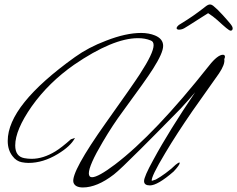

<svg xmlns="http://www.w3.org/2000/svg" viewBox="-20 -806 1044 845"><path d="M967 -546C969 -550 970 -553 970 -556C970 -562 967 -565 961 -565C946 -565 925 -549 900 -517C741 -316 603 -171 486 -82C437 -45 403 -26 385 -26C376 -26 371 -32 371 -43C371 -66 391 -112 432 -181C462 -232 491 -276 520 -315C589 -409 634 -472 654 -504C683 -550 698 -583 698 -604C698 -625 686 -640 662 -650C645 -657 624 -661 601 -661C557 -661 506 -650 447 -627C394 -607 349 -583 310 -555C113 -414 14 -291 14 -186C14 -159 21 -137 35 -119C46 -104 60 -95 76 -92C86 -90 96 -89 106 -89C148 -89 191 -102 234 -128C272 -151 297 -174 310 -199L292 -193C265 -169 242 -151 224 -140C188 -118 153 -107 119 -107C108 -107 98 -108 87 -110C60 -115 47 -134 47 -166C47 -211 71 -268 119 -337C170 -409 233 -470 306 -521C420 -599 514 -638 587 -638C608 -638 626 -635 643 -628C652 -625 656 -618 656 -607C656 -584 636 -542 595 -479C575 -448 526 -378 447 -267C344 -122 296 -34 303 -4C307 11 321 19 345 19C386 19 432 0 481 -38C498 -51 538 -89 599 -150C632 -183 691 -242 776 -329C808 -364 829 -388 839 -400C764 -289 702 -190 654 -101C627 -52 614 -22 614 -9C614 4 623 10 640 10C662 10 697 -10 744 -51C762 -70 771 -83 771 -89C771 -90 770 -90 769 -91C767 -91 762 -88 753 -81C742 -70 727 -57 709 -44C694 -33 679 -23 666 -16L648 -10C645 -21 665 -62 707 -132C742 -191 782 -252 826 -316L944 -483C962 -510 970 -531 967 -546ZM779 -677C785 -678 794 -683 811 -694C854 -722 881 -738 896 -748C909 -740 925 -728 936 -718C970 -687 988 -671 995 -671C1000 -671 1004 -674 1004 -681C1004 -692 991 -705 961 -739C943 -759 930 -771 919 -780C901 -795 889 -780 874 -769C841 -744 824 -731 767 -696C747 -679 761 -672 779 -677Z"/></svg>

Font: AlexBrush
Style: Regular
Weight: 400
Designer: Robert E. Leuschke
Foundry: Robert E. Leuschke
Version: Version 1.001